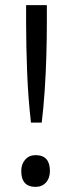

<svg xmlns="http://www.w3.org/2000/svg" viewBox="-20 -720 282 750"><path d="M101 -241Q90 -335 86 -438.5Q82 -542 82 -630V-700H163V-630Q163 -568 161 -500Q159 -432 154.5 -365.5Q150 -299 143 -241ZM119 10Q63 10 63 -52Q63 -79 78.5 -96.5Q94 -114 119 -114Q175 -114 175 -52Q175 -24 159.5 -7Q144 10 119 10Z"/></svg>

Font: Lexend Light
Style: Regular
Weight: 300
Designer: Bonnie Shaver-Troup, Thomas Jockin
Foundry: Lexend
Version: Version 1.007; ttfautohint (v1.8.3)